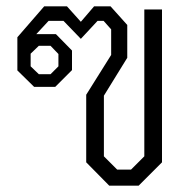

<svg xmlns="http://www.w3.org/2000/svg" viewBox="-20 -588 618 608"><path d="M253 -74V-288L332 -414V-495L308 -522H289L236 -465L181 -522H134L95 -480H157L208 -428V-366L155 -313H88L35 -365V-470L120 -568H192L236 -519L278 -568H330L383 -509V-405L309 -285V-93L351 -51H395L437 -93V-558H493V-74L419 0H326ZM140 -353 165 -378V-417L140 -443H103L77 -418V-378L103 -353Z"/></svg>

Font: Chakra Petch Light
Style: Regular
Weight: 300
Designer: Katatrad Aksorn Co.,Ltd.
Foundry: Cadson Demak Co.,Ltd.
Version: Version 1.000; ttfautohint (v1.6)